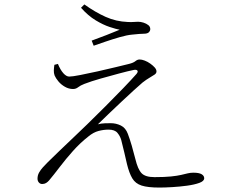

<svg xmlns="http://www.w3.org/2000/svg" viewBox="-20 -821 1040 865"><path d="M241 -533Q252 -506 265.5 -491Q279 -476 292 -476Q306 -476 341.5 -483Q377 -490 420 -499.5Q463 -509 501.5 -518.5Q540 -528 561 -533Q581 -538 590 -545.5Q599 -553 609 -553Q619 -553 632 -548Q645 -543 657 -534.5Q669 -526 677 -517Q685 -508 685 -499Q685 -491 676.5 -485Q668 -479 654 -471Q640 -463 622 -449Q607 -436 581.5 -413Q556 -390 526.5 -362Q497 -334 469 -307.5Q441 -281 421 -261Q436 -265 452 -265.5Q468 -266 479 -266Q503 -266 524.5 -255.5Q546 -245 556 -218Q565 -194 573.5 -165Q582 -136 590 -104Q601 -58 618 -40.5Q635 -23 676 -23Q722 -23 750.5 -26Q779 -29 796 -33Q813 -37 825.5 -40Q838 -43 851 -43Q877 -43 888.5 -36Q900 -29 900 -18Q900 -5 878 3Q856 11 823 15.5Q790 20 756 22Q722 24 698 24Q646 24 618 15Q590 6 576 -17.5Q562 -41 552 -82Q547 -104 540 -134Q533 -164 526 -191Q521 -208 509 -222.5Q497 -237 469 -237Q447 -237 424 -231Q401 -225 378 -206Q341 -177 308.5 -140.5Q276 -104 249 -68.5Q222 -33 201 -8Q195 -1 187.5 3.5Q180 8 170 8Q161 8 155 1Q149 -6 149 -16Q149 -31 156 -43.5Q163 -56 173.5 -67.5Q184 -79 196 -91Q217 -112 248.5 -142Q280 -172 313.5 -204Q347 -236 374 -262Q413 -300 455.5 -342.5Q498 -385 535.5 -424Q573 -463 595 -488Q603 -498 599 -503Q595 -508 583 -506Q558 -501 517 -490Q476 -479 433.5 -467Q391 -455 360 -443Q342 -436 332 -428Q322 -420 309 -420Q290 -420 272.5 -430Q255 -440 243 -454.5Q231 -469 226 -481Q222 -492 222.5 -504Q223 -516 225 -529ZM345 -786 360 -801Q409 -766 456 -745Q503 -724 555 -722Q572 -721 581 -722Q590 -723 602 -723Q614 -723 626.5 -719Q639 -715 648 -708Q657 -701 657 -690Q657 -682 650.5 -675.5Q644 -669 627 -669Q617 -669 606.5 -668Q596 -667 575 -665Q552 -663 519 -653.5Q486 -644 454 -633Q422 -622 402 -615L393 -638Q423 -649 459.5 -663Q496 -677 519 -687Q503 -690 474 -699.5Q445 -709 411 -729.5Q377 -750 345 -786Z"/></svg>

Font: Early Summer Mincho VF
Style: Regular
Weight: 250
Designer: GuiWonder
Version: Version 1.002